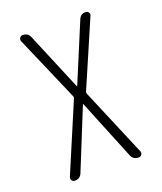

<svg xmlns="http://www.w3.org/2000/svg" viewBox="-137 -609 774 917"><g transform="rotate(-20 250.0 -150.5)"><path d="M84 219.7Q75.2 219.7 69.8 211.9Q64.5 204.1 67.4 195.3L214.8 -152.3Q216.8 -156.2 214.8 -161.1L70.3 -495.1Q67.4 -503.9 72.8 -511.7Q78.1 -519.5 86.9 -519.5Q114.3 -519.5 124 -495.1L247.1 -201.2Q247.1 -200.2 248 -200.2Q249 -200.2 249 -201.2L372.1 -496.1Q381.8 -520.5 408.2 -519.5Q417 -519.5 422.4 -511.7Q427.7 -503.9 423.8 -496.1L279.3 -161.1Q278.3 -156.2 279.3 -152.3L425.8 194.3Q429.7 203.1 424.3 211.4Q418.9 219.7 409.2 219.7Q380.9 219.7 371.1 194.3L247.1 -110.4Q247.1 -111.3 246.1 -111.3Q245.1 -111.3 245.1 -110.4L121.1 195.3Q111.3 219.7 84 219.7Z"/></g></svg>

Font: Rounded-L Mgen+ 1mn light
Style: Regular
Weight: 200
Designer: [Source Han Sans]
Ryoko NISHIZUKA  (kana & ideographs); Paul D. Hunt (Latin, Greek & Cyrillic); Wenlong ZHANG  (bopomofo
Version: Version 1.059.20150602